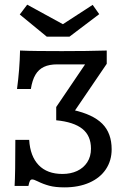

<svg xmlns="http://www.w3.org/2000/svg" viewBox="-20 -786 545 817"><path d="M140.7 -14.2Q124.3 -22.4 117.1 -22.4Q110.7 -22.4 107.4 -16.3Q104.1 -10.2 100.9 5.2H42.1Q43.7 -20.3 44.5 -68.8Q45.3 -117.4 45.3 -190.9H104.2Q108.3 -121.2 144.5 -83.5Q180.8 -45.8 245.7 -45.8Q280.7 -45.8 308.1 -58.5Q335.5 -71.3 351.3 -95.6Q367.1 -119.9 367.1 -153.3Q367.1 -208.4 330.5 -237.7Q293.8 -267 219.2 -274.2V-330.6L342.1 -512.1H223.5Q189.4 -512.1 166.8 -501.3Q144.2 -490.6 130.8 -467.9Q117.3 -445.2 111.3 -407.3H52.4Q63.7 -490.9 65.3 -571Q99.1 -569.4 143.2 -569Q187.4 -568.5 243.4 -568.5Q352.2 -568.5 434.2 -571V-514.5L288.3 -300L290.9 -318Q375.3 -299.4 415.2 -259.5Q455.1 -219.5 455.1 -150.6Q455.1 -102.7 430.6 -65.9Q406.2 -29.2 360.5 -8.9Q314.8 11.3 254.5 11.3Q215.2 11.3 189.5 4.3Q163.7 -2.7 140.7 -14.2ZM402.2 -725.8 275.7 -630H179L64.1 -724.3L95.8 -766.1L277.1 -666.9L221.8 -666.3L374.3 -765.3Z"/></svg>

Font: Playfair Micro SmCond SmLight
Style: Regular
Weight: 360
Width: 4
Designer: Claus Eggers Sørensen
Foundry: Claus Eggers Sørensen
Version: Version 2.100;Glyphs 3.2 (3219)